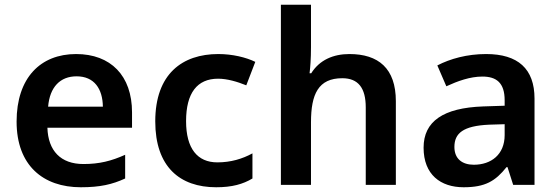

<svg xmlns="http://www.w3.org/2000/svg" viewBox="-20 -780 2350 810"><path d="M301 -552C151 -552 50 -452 50 -267C50 -82 162 10 321 10C402 10 454 -2 508 -27V-127C450 -101 400 -88 332 -88C236 -88 183 -144 180 -241H537V-306C537 -461 447 -552 301 -552ZM303 -458C378 -458 413 -405 414 -330H183C190 -413 234 -458 303 -458Z M892 10C959 10 1005 -3 1045 -27V-133C1003 -110 954 -95 897 -95C813 -95 765 -153 765 -269C765 -388 812 -448 900 -448C939 -448 982 -435 1019 -420L1057 -519C1018 -538 961 -552 901 -552C749 -552 635 -468 635 -268C635 -76 739 10 892 10Z M1292 -581V-760H1165V0H1292V-264C1292 -383 1323 -450 1424 -450C1492 -450 1523 -408 1523 -327V0H1650V-353C1650 -492 1576 -552 1454 -552C1386 -552 1328 -527 1293 -471H1286C1289 -495 1292 -533 1292 -581Z M2031 -552C1950 -552 1879 -532 1825 -504L1863 -416C1911 -438 1963 -457 2015 -457C2074 -457 2109 -431 2109 -357V-334L2018 -331C1850 -325 1767 -268 1767 -157C1767 -43 1839 10 1936 10C2027 10 2070 -16 2117 -75H2121L2145 0H2235V-364C2235 -490 2165 -552 2031 -552ZM2043 -254 2109 -256V-210C2109 -128 2052 -85 1979 -85C1931 -85 1897 -109 1897 -160C1897 -218 1934 -249 2043 -254Z"/></svg>

Font: Noto Sans Lao SemiBold
Style: Regular
Weight: 600
Designer: Monotype Design Team
Foundry: Monotype Imaging Inc.
Version: Version 2.003